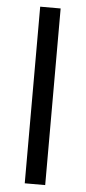

<svg xmlns="http://www.w3.org/2000/svg" viewBox="-54 -791 367 823"><g transform="rotate(5 129.0 -380.0)"><path d="M173 0V-760H85V0Z"/></g></svg>

Font: Noto Sans Brahmi
Style: Regular
Weight: 400
Designer: Monotype Design Team
Foundry: Monotype Imaging Inc.
Version: Version 2.004